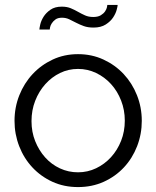

<svg xmlns="http://www.w3.org/2000/svg" viewBox="-20 -750 635 780"><path d="M297 10Q240 10 193 -11.5Q146 -33 111.5 -70Q77 -107 58 -156Q39 -205 39 -259Q39 -314 58.5 -363Q78 -412 112.5 -449Q147 -486 194 -508Q241 -530 297 -530Q353 -530 400.5 -508Q448 -486 482.5 -449Q517 -412 536.5 -363Q556 -314 556 -259Q556 -205 537 -156Q518 -107 483.5 -70Q449 -33 401.5 -11.5Q354 10 297 10ZM108 -258Q108 -214 123 -176.5Q138 -139 163.5 -110.5Q189 -82 223.5 -66Q258 -50 297 -50Q336 -50 370.5 -66.5Q405 -83 431 -111.5Q457 -140 472 -178Q487 -216 487 -260Q487 -303 472 -341.5Q457 -380 431 -408.5Q405 -437 370.5 -453.5Q336 -470 297 -470Q258 -470 224 -453.5Q190 -437 164 -408Q138 -379 123 -340.5Q108 -302 108 -258ZM360 -638Q337 -638 320.5 -644Q304 -650 289.5 -657.5Q275 -665 261.5 -671.5Q248 -678 232 -678Q215 -678 205.5 -671Q196 -664 190.5 -655.5Q185 -647 183.5 -639.5Q182 -632 182 -630H140Q140 -635 143.5 -650.5Q147 -666 157 -682Q167 -698 185 -710.5Q203 -723 231 -723Q252 -723 267.5 -716.5Q283 -710 297 -702Q311 -694 325.5 -687.5Q340 -681 359 -681Q378 -681 389.5 -688Q401 -695 407 -704Q413 -713 414.5 -720.5Q416 -728 416 -730H458Q458 -725 454 -710Q450 -695 439.5 -679Q429 -663 409.5 -650.5Q390 -638 360 -638Z"/></svg>

Font: Boldmen
Style: Regular
Weight: 400
Designer: Matt McInerney, Pablo Impallari, Rodrigo Fuenzalida
Foundry: LIVING CONCEPT
Version: Version 1.000